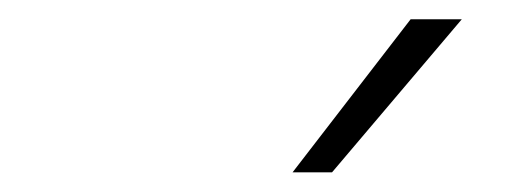

<svg xmlns="http://www.w3.org/2000/svg" viewBox="-20 -800 537 197"><path d="M280.2 -623.2 401.3 -780.2H453.8L320.7 -623.2Z"/></svg>

Font: Inter P Extra Light
Style: Italic
Weight: 200
Italic angle: 9.39999°
Designer: Rasmus Andersson
Foundry: rsms
Version: Version 3.018;git-588b23468